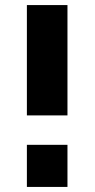

<svg xmlns="http://www.w3.org/2000/svg" viewBox="-20 -737 373 757"><path d="M246 -717H86V-282H246ZM246 -166H86V0H246Z"/></svg>

Font: RT Raleway ExtraBold
Style: Regular
Weight: 400
Designer: Matt McInerney, Pablo Impallari, Rodrigo Fuenzalida — Edited by Milan Moffatt in April 2016
Foundry: Matt McInerney, Pablo Impallari, Rodrigo Fuenzalida — Edited by Milan Moffatt in April 2016
Version: Version 3.001